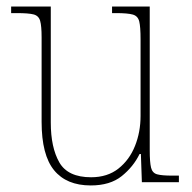

<svg xmlns="http://www.w3.org/2000/svg" viewBox="-20 -556 586 586"><path d="M257 10Q183 10 145 -36.5Q107 -83 107 -184V-442Q107 -477 102.5 -492.5Q98 -508 82.5 -512Q67 -516 32 -516H14V-536H135V-182Q135 -106 161 -60.5Q187 -15 258 -15Q308 -15 341.5 -41.5Q375 -68 392 -110.5Q409 -153 409 -202V-436Q409 -474 405 -490.5Q401 -507 385.5 -511.5Q370 -516 334 -516H322V-536H437V-97Q437 -61 441 -44.5Q445 -28 459.5 -24Q474 -20 505 -20H526V0H413L410 -86H406Q387 -47 351.5 -18.5Q316 10 257 10Z"/></svg>

Font: Noto Serif Bengali SemiCondensed Thin
Style: Regular
Weight: 100
Width: 4
Designer: Juan Bruce, Universal Thirst, Indian Type Foundry and the Monotype Design Team.
Foundry: Monotype Imaging Inc.
Version: Version 2.003; ttfautohint (v1.8.4.7-5d5b)